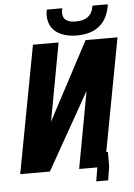

<svg xmlns="http://www.w3.org/2000/svg" viewBox="-64 -963 758 1089"><g transform="rotate(-5 315.0 -418.5)"><path d="M241 -882Q241 -899.5 244.5 -916.5H332.5Q329 -902.5 329 -890Q329 -835 403.5 -835Q447.5 -835 473 -854.8Q498.5 -874.5 504.5 -916.5H592Q580.5 -836 532.5 -795.8Q484.5 -755.5 402.5 -755.5Q352.5 -755.5 316 -770.8Q279.5 -786 260.2 -814.5Q241 -843 241 -882ZM149 -725H295L213 -280.5L247.5 -346L448.5 -725H630.5L510 -82H519.5V0.5L507 78.5H439L452 0.5V0H348.5L429 -437.5L182 0H13Z"/></g></svg>

Font: JuliaMono ExtraBoldItalic
Style: Regular
Weight: 800
Italic angle: -9°
Monospace: yes
Designer: cormullion
Foundry: corm
Version: Version 0.049; ttfautohint (v1.8.4)